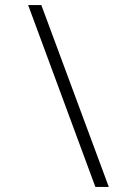

<svg xmlns="http://www.w3.org/2000/svg" viewBox="-20 -736 540 757"><path d="M409 1H356L91 -716H143Z"/></svg>

Font: Noto Sans Mono ExtraCondensed Light
Style: Regular
Weight: 300
Width: 2
Designer: Monotype Design Team
Foundry: Monotype Imaging Inc.
Version: Version 2.014; ttfautohint (v1.8.4.7-5d5b)